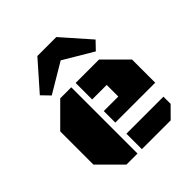

<svg xmlns="http://www.w3.org/2000/svg" viewBox="-207 -919 1063 1063"><g transform="rotate(-45 325.0 -387.0)"><path d="M262.2 0H175.8L46.4 -129.4V-389.2L175.8 -518.6H262.2ZM296.4 -208V-298.3H410.2V-389.2H296.4V-518.6H479.5L608.9 -389.2V-208ZM296.4 0V-121.1H586.4V-64.9L522 0ZM544.4 -610.4 499 -563 326.2 -665.5 153.8 -563 107.9 -610.4 252 -773.9H400.4Z"/></g></svg>

Font: Black Ops One
Style: Regular
Weight: 400
Designer: James Grieshaber
Foundry: James Grieshaber
Version: Version 1.002